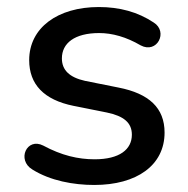

<svg xmlns="http://www.w3.org/2000/svg" viewBox="-20 -517 536 546"><path d="M248 9C369 9 448 -47 448 -140C448 -210 404 -251 317 -268L222 -287C177 -297 156 -318 156 -351C156 -394 192 -423 262 -423C299 -423 339 -412 380 -388C427 -363 459 -427 417 -453C372 -483 320 -497 261 -497C144 -497 63 -438 63 -346C63 -277 105 -233 189 -216L284 -197C332 -187 355 -168 355 -134C355 -92 320 -64 249 -64C202 -64 155 -75 103 -103C56 -127 27 -62 72 -35C123 -3 189 9 248 9Z"/></svg>

Font: Nunito SemiBold
Style: Regular
Weight: 600
Designer: Vernon Adams
Foundry: Vernon Adams
Version: Version 3.602